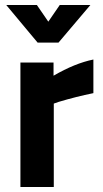

<svg xmlns="http://www.w3.org/2000/svg" viewBox="-20 -751 412 771"><path d="M62 -500V0H196V-335L216 -342Q286 -363 355 -377V-512Q281 -497 195 -447V-500ZM128 -731H5L131 -580H215L343 -731H220L174 -664Z"/></svg>

Font: Online Auction - Bold
Style: Bold
Weight: 500
Designer: Mohamed Mostafa, the designer of Online Auction
Foundry: Kief Type Foundry
Version: ""